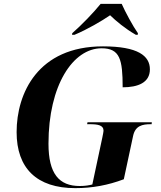

<svg xmlns="http://www.w3.org/2000/svg" viewBox="-20 -964 835 994"><path d="M354 -792 353 -784H366C431 -811 508 -856 550 -885C581 -855 626 -817 683 -784H693L694 -792C669 -827 628 -903 610 -944H501C463 -897 404 -836 354 -792ZM370 10C457 10 539 -5 621 -36L669 -260C680 -313 717 -321 760 -321H765L766 -331H433L431 -321H444C487 -321 516 -316 516 -287C516 -282 513 -269 510 -253L458 -9C443 -5 422 -1 393 -1C286 -1 231 -64 231 -220C231 -523 358 -714 506 -714C601 -714 615 -656 615 -512C694 -512 756 -536 756 -605C756 -675 694 -724 513 -724C176 -724 66 -481 66 -280C66 -93 170 10 370 10Z"/></svg>

Font: Noto Serif Display
Style: Bold Italic
Weight: 700
Italic angle: -12°
Designer: Monotype Design Team
Foundry: Monotype Imaging Inc.
Version: Version 2.009